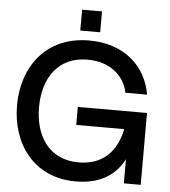

<svg xmlns="http://www.w3.org/2000/svg" viewBox="-60 -944 893 1009"><g transform="rotate(5 387.0 -439.0)"><path d="M376 12C505 12 585 -41 630 -127V0H719V-379H354V-284H607C584 -168 513 -89 384 -89C223 -89 151 -213 151 -360C151 -507 223 -631 384 -631C501 -631 578 -566 597 -475H711C686 -623 570 -732 384 -732C154 -732 35 -561 35 -360C35 -159 154 12 376 12ZM332 -780H437V-890H332Z"/></g></svg>

Font: Aspekta 500
Style: Regular
Weight: 500
Designer: Ivo Dolenc
Version: Version 2.100